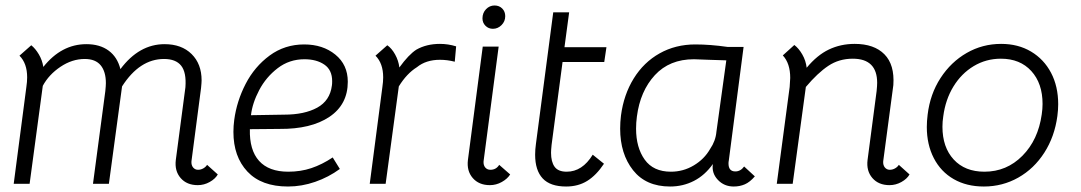

<svg xmlns="http://www.w3.org/2000/svg" viewBox="-20 -670 3940 700"><path d="M774 -34Q765 -18 744.5 -6.5Q724 5 701 5Q661 5 638.5 -21Q616 -47 621 -87L656 -352Q660 -406 640.5 -430.5Q621 -455 578 -455Q489 -455 425 -355L377 0H319L364 -338Q366 -358 366 -367Q366 -409 347 -432Q328 -455 289 -455Q243 -455 200.5 -426.5Q158 -398 136 -357L88 0H30L76 -352Q79 -372 79 -388Q79 -439 51 -467L94 -505Q109 -493 121.5 -472Q134 -451 138 -426Q204 -509 295 -509Q344 -509 376 -485.5Q408 -462 419 -418Q487 -509 580 -509Q642 -509 678.5 -473Q715 -437 715 -377Q715 -369 713 -349L678 -82Q677 -68 684 -59.5Q691 -51 702 -51Q712 -51 721 -56Q730 -61 735 -69Z M831 -189Q831 -211 834 -233Q843 -301 875.5 -364Q908 -427 963 -467.5Q1018 -508 1089 -508Q1157 -508 1202.5 -471Q1248 -434 1248 -372Q1248 -289 1181 -244Q1114 -199 999 -200L891 -199Q889 -123 924.5 -83.5Q960 -44 1031 -44Q1076 -44 1115 -57Q1154 -70 1193 -96L1219 -54Q1178 -24 1129 -7Q1080 10 1030 10Q933 10 882 -44.5Q831 -99 831 -189ZM1190 -358Q1191 -363 1191 -374Q1191 -415 1162.5 -434.5Q1134 -454 1090 -454Q1035 -454 992.5 -421.5Q950 -389 925 -341.5Q900 -294 895 -250L1016 -252Q1090 -252 1136.5 -277.5Q1183 -303 1190 -358Z M1643 -501 1638 -445Q1611 -452 1584 -452Q1533 -452 1500 -425Q1463 -402 1434 -355L1386 0H1328L1374 -352Q1377 -372 1377 -388Q1377 -439 1349 -467L1392 -505Q1408 -494 1420.5 -471.5Q1433 -449 1436 -424Q1470 -471 1498 -489Q1535 -510 1584 -510Q1614 -510 1643 -501Z M1768 -51Q1789 -51 1800 -69L1840 -34Q1830 -18 1809.5 -6.5Q1789 5 1766 5Q1726 5 1703.5 -21Q1681 -47 1686 -87L1740 -500H1798L1743 -82Q1742 -68 1749 -59.5Q1756 -51 1768 -51ZM1739 -603Q1739 -623 1752 -636.5Q1765 -650 1783 -650Q1800 -650 1811 -639Q1822 -628 1822 -611Q1822 -592 1808.5 -578.5Q1795 -565 1777 -565Q1761 -565 1750 -576Q1739 -587 1739 -603Z M1931 -106Q1931 -125 1934 -146L1997 -625H2055L2038 -498H2191L2183 -444H2031L1991 -142Q1989 -122 1989 -113Q1989 -80 2002 -62Q2015 -44 2046 -44Q2103 -44 2141 -106L2182 -73Q2154 -31 2121 -10.5Q2088 10 2044 10Q1986 10 1958.5 -19.5Q1931 -49 1931 -106Z M2241 -201Q2241 -225 2244 -249Q2254 -325 2290.5 -384Q2327 -443 2385 -475.5Q2443 -508 2515 -508Q2569 -508 2632 -499H2691L2637 -84Q2636 -80 2636 -74Q2636 -45 2661 -45Q2680 -45 2693 -63L2732 -27Q2714 -6 2695.5 2Q2677 10 2655 10Q2620 10 2597 -14.5Q2574 -39 2579 -72Q2550 -31 2510 -10.5Q2470 10 2423 10Q2335 10 2288 -49.5Q2241 -109 2241 -201ZM2569 -127Q2589 -156 2592 -190L2628 -450L2564 -452L2510 -454Q2421 -454 2367.5 -396Q2314 -338 2302 -245Q2299 -223 2299 -201Q2299 -132 2330.5 -88Q2362 -44 2426 -44Q2471 -44 2509.5 -67Q2548 -90 2569 -127Z M3296 -34Q3287 -18 3266.5 -6.5Q3246 5 3223 5Q3183 5 3160.5 -21Q3138 -47 3143 -87L3176 -338Q3178 -358 3178 -368Q3178 -456 3089 -456Q3039 -456 3000 -430Q2961 -404 2918 -353L2870 0H2812L2859 -353Q2861 -377 2861 -386Q2861 -439 2834 -468L2876 -506Q2892 -494 2905 -471.5Q2918 -449 2921 -423Q2959 -469 3002 -489.5Q3045 -510 3096 -510Q3167 -510 3204.5 -472Q3242 -434 3237 -360L3200 -82Q3199 -68 3206 -59.5Q3213 -51 3224 -51Q3234 -51 3243 -56Q3252 -61 3257 -69Z M3359 -207Q3359 -228 3362 -252Q3371 -327 3409 -385.5Q3447 -444 3504.5 -477Q3562 -510 3630 -510Q3692 -510 3739 -482Q3786 -454 3812 -404.5Q3838 -355 3838 -290Q3838 -270 3835 -247Q3825 -172 3787.5 -113.5Q3750 -55 3692.5 -22.5Q3635 10 3567 10Q3504 10 3457 -17Q3410 -44 3384.5 -93.5Q3359 -143 3359 -207ZM3778 -253Q3781 -273 3781 -291Q3781 -366 3740 -411Q3699 -456 3629 -456Q3575 -456 3530 -429Q3485 -402 3456 -354.5Q3427 -307 3419 -246Q3416 -227 3416 -208Q3416 -133 3457 -88.5Q3498 -44 3569 -44Q3650 -44 3707.5 -102Q3765 -160 3778 -253Z"/></svg>

Font: Bellota
Style: Italic
Weight: 400
Italic angle: -7.5°
Designer: Kemie Guaida
Foundry: Kemie Guaida
Version: Version 4.001